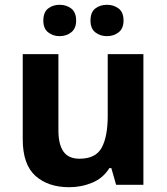

<svg xmlns="http://www.w3.org/2000/svg" viewBox="-20 -772 697 802"><path d="M579 -546V0H465L445 -70H437Q411 -28 365.5 -9Q320 10 269 10Q181 10 128 -37.5Q75 -85 75 -190V-546H224V-227Q224 -169 245 -139Q266 -109 312 -109Q380 -109 405 -155.5Q430 -202 430 -289V-546ZM161 -686Q161 -721 181 -736.5Q201 -752 229 -752Q257 -752 277.5 -736.5Q298 -721 298 -686Q298 -653 277.5 -637Q257 -621 229 -621Q201 -621 181 -637Q161 -653 161 -686ZM358 -686Q358 -721 378 -736.5Q398 -752 427 -752Q455 -752 475.5 -736.5Q496 -721 496 -686Q496 -653 475.5 -637Q455 -621 427 -621Q398 -621 378 -637Q358 -653 358 -686Z"/></svg>

Font: Noto Sans Telugu
Style: Bold
Weight: 700
Designer: Jelle Bosma - Monotype Design Team
Foundry: Monotype Imaging Inc.
Version: Version 2.005; ttfautohint (v1.8.4.7-5d5b)